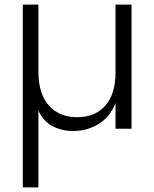

<svg xmlns="http://www.w3.org/2000/svg" viewBox="-20 -566 678 844"><path d="M558.1 -545.9V0H487.8V-112.8Q463.9 -52.2 413.8 -21.2Q363.8 9.8 300.8 9.8Q251 9.8 210.7 -11.5Q170.4 -32.7 148.9 -80.1V257.8H80.1V-545.9H148.9V-252Q148.9 -152.8 195.1 -101.8Q241.2 -50.8 319.8 -50.8Q397 -50.8 442.4 -101.1Q487.8 -151.4 487.8 -248V-545.9Z"/></svg>

Font: SVN-Poppins Light
Style: Regular
Weight: 300
Designer: Ninad Kale (Devanagari), Jonny Pinhorn (Latin)
Foundry: Indian Type Foundry
Version: Version 3.002 2017